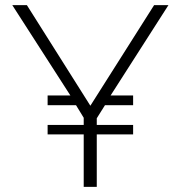

<svg xmlns="http://www.w3.org/2000/svg" viewBox="-20 -730 707 750"><path d="M412 -357H500V-319H390L358 -268V-242H500V-205H358V0H307V-205H166V-242H307V-270L277 -319H166V-357H255L28 -710H85L333 -317L582 -710H638Z"/></svg>

Font: Raleway-v4020 Light
Style: Regular
Weight: 300
Designer: Matt McInerney, Pablo Impallari, Rodrigo Fuenzalida
Foundry: Matt McInerney, Pablo Impallari, Rodrigo Fuenzalida
Version: Version 4.020;PS 004.020;hotconv 1.0.88;makeotf.lib2.5.64775